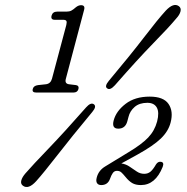

<svg xmlns="http://www.w3.org/2000/svg" viewBox="-20 -735 755 776"><path d="M201.5 -655Q184 -655 188.5 -672Q193 -688 211 -688H248.5Q260.5 -688 268.5 -692.2Q276.5 -696.5 286.5 -705.5Q297 -714 307.5 -714Q325 -714 320 -695.5L246 -416Q241 -397 258.5 -394.5L287.5 -391Q300.5 -388.5 297 -375Q293 -361 277 -361H126Q108.5 -361 112.5 -375.5Q115.5 -388.5 133.5 -391L166 -394.5Q184.5 -397 190 -416.5L248 -634Q251 -646.5 248 -650.8Q245 -655 235 -655ZM444.5 -390.5Q424.5 -368.5 413 -378Q401.5 -386 420 -408.5Q508.5 -514 563.2 -585.5Q618 -657 650 -692Q681.5 -725.5 703 -710Q713 -702.5 709.5 -688.8Q706 -675 692.5 -660.5Q663.5 -625.5 599.2 -559.8Q535 -494 444.5 -390.5ZM328 -301Q347 -322.5 359.5 -313.5Q371.5 -304.5 353 -282.5Q269 -181.5 212.8 -109Q156.5 -36.5 126 -2.5Q94.5 32 72.5 15.5Q62.5 8 66 -5.5Q69.5 -19 83 -34.5Q112 -68 176.8 -135.2Q241.5 -202.5 328 -301ZM371 -17.5Q378.5 -46.5 405.5 -62.5L499 -119.5Q552.5 -151.5 578.8 -179Q605 -206.5 615 -244Q624.5 -281 613.8 -300.2Q603 -319.5 575.5 -319.5Q543.5 -319.5 524.2 -302.8Q505 -286 499.5 -263L494.5 -244.5Q486.5 -215 458 -215Q430.5 -215 439.5 -248.5Q449.5 -286 487.5 -315.2Q525.5 -344.5 585 -344.5Q641 -344.5 661.2 -314.8Q681.5 -285 669.5 -239.5Q660.5 -204.5 630.2 -175.2Q600 -146 536 -110.5L470.5 -74.5Q489.5 -71.5 504.2 -61.2Q519 -51 532.8 -41.8Q546.5 -32.5 563 -32.5Q577.5 -32.5 588 -41Q598.5 -49.5 610.5 -70.5Q618.5 -83 630.5 -81Q644.5 -79 637.5 -60.5Q608 13 549.5 13Q528 13 514.2 4.8Q500.5 -3.5 488 -19Q476.5 -33 469.8 -38.8Q463 -44.5 452.5 -44.5Q442 -44.5 435.8 -35.5Q429.5 -26.5 424.5 -12Q415.5 13 389 13Q377.5 13 372.2 5.2Q367 -2.5 371 -17.5Z"/></svg>

Font: Fraunces 72pt SuperSoft Light
Style: Italic
Weight: 300
Italic angle: -16°
Version: Version 1.000;[b76b70a41]